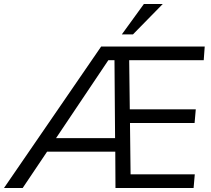

<svg xmlns="http://www.w3.org/2000/svg" viewBox="-42 -946 1063 966"><path d="M983 -643H608L611 -396H943L937 -327H612L615 -69H938L932 0H539L538 -183H195L72 0H-22L467 -712H988ZM537 -251 534 -643H503L240 -251ZM627 -773H571L682 -926H777Z"/></svg>

Font: PRinguin Sans
Style: Italic
Weight: 400
Designer: Vernon Adams
Foundry: Vernon Adams
Version: ""